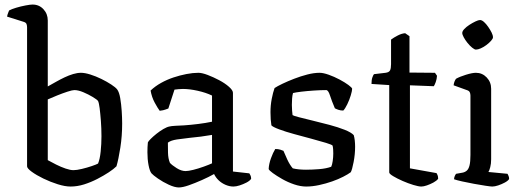

<svg xmlns="http://www.w3.org/2000/svg" viewBox="-20 -820 2283 844"><path d="M290 0Q266 0 234 -10Q202 -20 171 -35Q140 -50 119.5 -65Q99 -80 99 -89V-700Q99 -708 96.5 -714.5Q94 -721 84 -724L11 -747Q13 -757 16 -764Q19 -771 20 -774Q31 -780 51 -786Q71 -792 92 -796Q113 -800 123 -800Q152 -800 171 -779.5Q190 -759 190 -730V-440Q208 -450 226.5 -460.5Q245 -471 264 -480Q283 -489 301.5 -494.5Q320 -500 336 -500Q353 -500 377 -492.5Q401 -485 425.5 -473Q450 -461 469 -448.5Q488 -436 495 -427Q504 -415 508.5 -388.5Q513 -362 515 -332Q517 -302 517 -277Q517 -222 509 -171Q501 -120 492 -89Q480 -77 458 -62.5Q436 -48 408 -33.5Q380 -19 350 -9.5Q320 0 290 0ZM303 -72Q317 -72 340 -77.5Q363 -83 383.5 -90Q404 -97 411 -101Q419 -120 422.5 -153.5Q426 -187 426 -221Q426 -256 423.5 -288.5Q421 -321 418 -344.5Q415 -368 411 -376Q407 -382 388 -393.5Q369 -405 346.5 -414.5Q324 -424 307 -424Q298 -424 276.5 -417Q255 -410 231.5 -400.5Q208 -391 190 -383V-116Q206 -107 227 -96.5Q248 -86 268.5 -79Q289 -72 303 -72Z M766 4Q748 4 722 -8Q696 -20 674.5 -35Q653 -50 646 -58Q638 -68 633 -94Q628 -120 628 -151Q628 -163 628.5 -173.5Q629 -184 630 -194Q632 -199 642.5 -209.5Q653 -220 668 -232Q683 -244 698.5 -253Q714 -262 725 -264Q733 -266 750.5 -267Q768 -268 790 -269Q804 -270 819.5 -271.5Q835 -273 851 -275Q867 -277 882.5 -279.5Q898 -282 912 -285V-400Q885 -413 849 -421Q813 -429 784 -429Q774 -429 764.5 -428Q755 -427 747 -426L720 -343Q716 -342 707.5 -338.5Q699 -335 682 -333Q673 -345 660 -369Q647 -393 642 -422Q662 -441 688 -455.5Q714 -470 742.5 -479.5Q771 -489 799.5 -494.5Q828 -500 852 -500Q868 -500 893 -490.5Q918 -481 943.5 -467.5Q969 -454 986.5 -438.5Q1004 -423 1004 -412V-66L1076 -58Q1078 -55 1081 -49Q1084 -43 1084 -34Q1078 -25 1063.5 -17.5Q1049 -10 1033.5 -5Q1018 0 1006 0Q989 0 971.5 -7.5Q954 -15 941 -27.5Q928 -40 921 -55Q898 -42 867.5 -28.5Q837 -15 810 -5.5Q783 4 766 4ZM796 -68Q808 -68 830 -73.5Q852 -79 875.5 -87.5Q899 -96 912 -102V-227Q889 -223 863 -219.5Q837 -216 813 -214Q785 -211 758 -207Q731 -203 718 -193Q718 -175 718.5 -149Q719 -123 727 -104Q736 -94 756.5 -81Q777 -68 796 -68Z M1326 0Q1301 0 1273 -9.5Q1245 -19 1220.5 -33Q1196 -47 1179.5 -59Q1163 -71 1161 -77Q1162 -99 1171 -124Q1180 -149 1190 -165Q1203 -165 1212.5 -162Q1222 -159 1226 -157Q1232 -142 1243 -118.5Q1254 -95 1267 -80Q1279 -77 1294 -75.5Q1309 -74 1325 -74Q1353 -74 1383.5 -76.5Q1414 -79 1436 -87Q1440 -95 1442.5 -112Q1445 -129 1445 -145Q1445 -153 1444.5 -162.5Q1444 -172 1442 -180Q1439 -184 1413 -192Q1387 -200 1349.5 -210Q1312 -220 1273.5 -230.5Q1235 -241 1207 -251.5Q1179 -262 1173 -269Q1171 -281 1170 -295.5Q1169 -310 1169 -327Q1169 -357 1174.5 -385.5Q1180 -414 1187 -433Q1199 -441 1222 -452Q1245 -463 1273.5 -474Q1302 -485 1331 -492.5Q1360 -500 1385 -500Q1401 -500 1425 -491.5Q1449 -483 1472.5 -470.5Q1496 -458 1511.5 -446.5Q1527 -435 1528 -430Q1528 -421 1522 -401Q1516 -381 1506.5 -361.5Q1497 -342 1489 -334Q1477 -334 1467 -337.5Q1457 -341 1452 -344Q1438 -377 1430.5 -400.5Q1423 -424 1414 -424Q1391 -424 1360.5 -422Q1330 -420 1305 -417Q1280 -414 1268 -411Q1265 -401 1264 -386.5Q1263 -372 1263 -359Q1263 -346 1264 -334Q1265 -322 1266 -314Q1270 -311 1295 -304.5Q1320 -298 1355.5 -289.5Q1391 -281 1428.5 -271Q1466 -261 1495 -249.5Q1524 -238 1535 -226Q1538 -216 1539.5 -202.5Q1541 -189 1541 -175Q1541 -142 1534.5 -108Q1528 -74 1522 -63Q1510 -54 1488.5 -43Q1467 -32 1440 -22.5Q1413 -13 1383 -6.5Q1353 0 1326 0Z M1832 0Q1820 0 1797 -7Q1774 -14 1750 -24.5Q1726 -35 1708.5 -45.5Q1691 -56 1691 -62V-446L1613 -451Q1613 -469 1617 -480Q1621 -491 1624 -494L1675 -500Q1690 -502 1694.5 -510.5Q1699 -519 1699 -538V-646Q1711 -655 1728.5 -664Q1746 -673 1761 -674L1780 -661V-501L1892 -500L1901 -487Q1900 -472 1895.5 -459.5Q1891 -447 1887 -441L1782 -445V-80L1899 -59Q1901 -56 1903.5 -50Q1906 -44 1906 -34Q1899 -25 1885 -17.5Q1871 -10 1856.5 -5Q1842 0 1832 0Z M2144 0Q2137 0 2114 -3.5Q2091 -7 2063.5 -12Q2036 -17 2011.5 -22.5Q1987 -28 1976 -32Q1976 -39 1979 -46Q1982 -53 1985 -56L2013 -61Q2024 -63 2032 -70Q2040 -77 2044 -93Q2048 -109 2048 -139V-400Q2048 -408 2045 -414.5Q2042 -421 2032 -424L1974 -445Q1975 -455 1978.5 -463Q1982 -471 1985 -474Q2001 -483 2028.5 -491.5Q2056 -500 2072 -500Q2100 -500 2119.5 -479.5Q2139 -459 2139 -430V-120Q2139 -100 2135 -85Q2131 -70 2127 -64L2211 -56Q2213 -52 2215.5 -46.5Q2218 -41 2218 -33Q2213 -25 2199 -17.5Q2185 -10 2170 -5Q2155 0 2144 0ZM2072 -602Q2066 -602 2055.5 -610.5Q2045 -619 2035 -631.5Q2025 -644 2018.5 -656Q2012 -668 2012 -675Q2012 -683 2021 -692.5Q2030 -702 2043 -710.5Q2056 -719 2069.5 -725.5Q2083 -732 2090 -732Q2098 -732 2107.5 -723.5Q2117 -715 2126 -702Q2135 -689 2141 -677Q2147 -665 2147 -656Q2147 -650 2138.5 -640.5Q2130 -631 2118 -622Q2106 -613 2093.5 -607.5Q2081 -602 2072 -602Z"/></svg>

Font: Texturina 12pt
Style: Regular
Weight: 400
Designer: Guillermo Torres Carreño
Foundry: Omnibus-Type
Version: Version 1.002